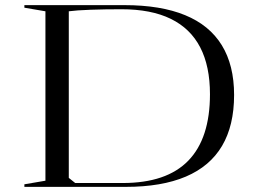

<svg xmlns="http://www.w3.org/2000/svg" viewBox="-20 -728 1006 748"><path d="M465 -708Q606 -708 701 -669Q796 -630 844 -552Q892 -474 892 -358Q892 -239 845 -159.5Q798 -80 704 -40Q610 0 470 0H75V-10L157 -24V-684L75 -698V-708ZM453 -692Q388 -692 332.5 -690Q277 -688 248 -684V-35L273 -15H458Q629 -15 713.5 -102Q798 -189 798 -361Q798 -470 760 -543.5Q722 -617 645.5 -654.5Q569 -692 453 -692Z"/></svg>

Font: Kalnia SemiExpanded Light
Style: Regular
Weight: 300
Width: 6
Designer: Frida Medrano
Foundry: Frida Medrano
Version: Version 1.105